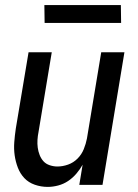

<svg xmlns="http://www.w3.org/2000/svg" viewBox="-20 -725 540 753"><path d="M167 8Q141 8 116.5 -0.5Q92 -9 75.5 -26.5Q59 -44 50 -67.5Q41 -91 37.5 -116Q34 -141 36 -167.5Q38 -194 42 -221L92 -520H183L131 -207Q128 -192 127 -176.5Q126 -161 128 -146Q130 -131 135.5 -117Q141 -103 150.5 -92.5Q160 -82 175 -77Q190 -72 205 -72Q226 -72 247 -79.5Q268 -87 284 -103Q300 -119 308.5 -140Q317 -161 321 -182L377 -520H468L382 0H291L304 -79Q294 -61 279.5 -44Q265 -27 247 -15Q229 -3 208 2.5Q187 8 167 8ZM155 -635 154 -705H454L455 -635Z"/></svg>

Font: Iosevka Term Curly Md Obl
Style: Regular
Weight: 500
Italic angle: -9°
Designer: Belleve Invis
Foundry: Belleve Invis
Version: Version 32.3.0